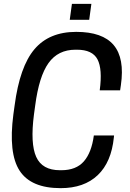

<svg xmlns="http://www.w3.org/2000/svg" viewBox="-20 -956 670 988"><path d="M450.2 -936 439 -854H338.9L350.1 -936ZM161.1 -413.1 154.8 -367.2Q135.3 -217.3 166.3 -148.7Q197.3 -80.1 288.1 -80.1H295.9Q371.6 -80.1 411.4 -125.5Q451.2 -170.9 462.9 -258.8H566.9L565.9 -249Q553.2 -121.6 482.9 -54.7Q412.6 12.2 292 12.2Q139.6 12.2 81.1 -77.4Q22.5 -167 48.8 -367.2L55.2 -413.1Q81.5 -613.3 157.2 -702.6Q232.9 -792 372.1 -792Q507.8 -792 564.9 -724.1Q622.1 -656.2 602.1 -518.1L598.1 -491.2H493.2Q507.8 -600.6 481.7 -650.4Q455.6 -700.2 376 -700.2H368.2Q278.8 -700.2 229.7 -631.6Q180.7 -563 161.1 -413.1Z"/></svg>

Font: Cooper Hewitt
Style: Medium Italic
Weight: 708
Designer: Village Type and Design LLC
Foundry: Cooper Hewitt Smithsonian Design Museum
Version: 1.000